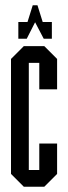

<svg xmlns="http://www.w3.org/2000/svg" viewBox="-20 -713 260 733"><path d="M85 -629 105 -693H123L143 -629H178V-565H147L114 -628L82 -565H50V-629ZM71 0 22 -49V-488L71 -537H149L198 -488V-372H130V-473H90V-64H130V-165H198V-49L149 0Z"/></svg>

Font: Commune Nuit Debout
Style: Regular
Weight: 400
Designer: Sébastien Marchal
Foundry: Sébastien Marchal
Version: Version 1.003;PS 1.3;hotconv 1.0.88;makeotf.lib2.5.647800